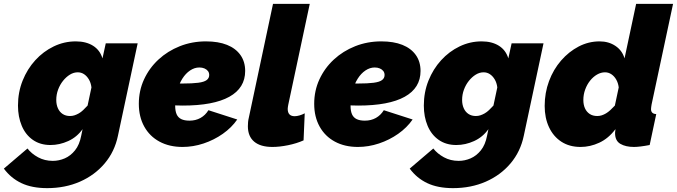

<svg xmlns="http://www.w3.org/2000/svg" viewBox="-85 -750 3501 993"><path d="M159 223Q80 223 25.5 197Q-29 171 -65 122L57 18Q78 45 112 63.5Q146 82 188 82Q220 82 250 69Q280 56 303 27.5Q326 -1 335 -48L342 -82Q313 -41 268 -20.5Q223 0 176 0Q123 0 85 -26.5Q47 -53 27.5 -99.5Q8 -146 8 -204Q8 -273 32 -333Q56 -393 97.5 -438.5Q139 -484 193 -510Q247 -536 307 -536Q360 -536 396 -513.5Q432 -491 445 -448L462 -526H627L525 -48Q508 34 456.5 95Q405 156 328.5 189.5Q252 223 159 223ZM277 -150Q289 -150 300 -153.5Q311 -157 322.5 -163.5Q334 -170 345 -180.5Q356 -191 368 -204L388 -298Q385 -322 374.5 -339.5Q364 -357 349.5 -366.5Q335 -376 317 -376Q296 -376 276.5 -364Q257 -352 241 -332Q225 -312 215.5 -286.5Q206 -261 206 -233Q206 -209 214.5 -190Q223 -171 239 -160.5Q255 -150 277 -150Z M859 10Q791 10 740 -17.5Q689 -45 661 -95.5Q633 -146 633 -213Q633 -281 660 -339.5Q687 -398 734.5 -442Q782 -486 845 -511Q908 -536 980 -536Q1044 -536 1089 -518Q1134 -500 1158.5 -465.5Q1183 -431 1183 -383Q1183 -295 1101 -249.5Q1019 -204 860 -204Q828 -204 792.5 -205.5Q757 -207 722 -211L746 -324Q772 -321 800 -319.5Q828 -318 859 -318Q910 -318 940.5 -322Q971 -326 984 -336Q997 -346 997 -362Q997 -374 990.5 -382.5Q984 -391 972.5 -396Q961 -401 946 -401Q921 -401 898 -385.5Q875 -370 858 -343Q841 -316 831 -280Q821 -244 821 -203Q821 -176 828.5 -159Q836 -142 852.5 -134Q869 -126 895 -126Q927 -126 952 -140Q977 -154 993 -180L1142 -132Q1113 -90 1067.5 -58Q1022 -26 968 -8Q914 10 859 10Z M1324 10Q1262 10 1229.5 -17.5Q1197 -45 1197 -97Q1197 -108 1198 -119Q1199 -130 1202 -142L1327 -730H1517L1406 -209Q1405 -203 1404 -197.5Q1403 -192 1403 -187Q1403 -149 1439 -149Q1450 -149 1464 -153Q1478 -157 1491 -164L1485 -24Q1449 -8 1405 1Q1361 10 1324 10Z M1766 10Q1698 10 1647 -17.5Q1596 -45 1568 -95.5Q1540 -146 1540 -213Q1540 -281 1567 -339.5Q1594 -398 1641.5 -442Q1689 -486 1752 -511Q1815 -536 1887 -536Q1951 -536 1996 -518Q2041 -500 2065.5 -465.5Q2090 -431 2090 -383Q2090 -295 2008 -249.5Q1926 -204 1767 -204Q1735 -204 1699.5 -205.5Q1664 -207 1629 -211L1653 -324Q1679 -321 1707 -319.5Q1735 -318 1766 -318Q1817 -318 1847.5 -322Q1878 -326 1891 -336Q1904 -346 1904 -362Q1904 -374 1897.5 -382.5Q1891 -391 1879.5 -396Q1868 -401 1853 -401Q1828 -401 1805 -385.5Q1782 -370 1765 -343Q1748 -316 1738 -280Q1728 -244 1728 -203Q1728 -176 1735.5 -159Q1743 -142 1759.5 -134Q1776 -126 1802 -126Q1834 -126 1859 -140Q1884 -154 1900 -180L2049 -132Q2020 -90 1974.5 -58Q1929 -26 1875 -8Q1821 10 1766 10Z M2258 223Q2179 223 2124.5 197Q2070 171 2034 122L2156 18Q2177 45 2211 63.5Q2245 82 2287 82Q2319 82 2349 69Q2379 56 2402 27.5Q2425 -1 2434 -48L2441 -82Q2412 -41 2367 -20.5Q2322 0 2275 0Q2222 0 2184 -26.5Q2146 -53 2126.5 -99.5Q2107 -146 2107 -204Q2107 -273 2131 -333Q2155 -393 2196.5 -438.5Q2238 -484 2292 -510Q2346 -536 2406 -536Q2459 -536 2495 -513.5Q2531 -491 2544 -448L2561 -526H2726L2624 -48Q2607 34 2555.5 95Q2504 156 2427.5 189.5Q2351 223 2258 223ZM2376 -150Q2388 -150 2399 -153.5Q2410 -157 2421.5 -163.5Q2433 -170 2444 -180.5Q2455 -191 2467 -204L2487 -298Q2484 -322 2473.5 -339.5Q2463 -357 2448.5 -366.5Q2434 -376 2416 -376Q2395 -376 2375.5 -364Q2356 -352 2340 -332Q2324 -312 2314.5 -286.5Q2305 -261 2305 -233Q2305 -209 2313.5 -190Q2322 -171 2338 -160.5Q2354 -150 2376 -150Z M2918 10Q2860 10 2818.5 -17Q2777 -44 2754.5 -92Q2732 -140 2732 -202Q2732 -270 2754.5 -330.5Q2777 -391 2817 -437Q2857 -483 2908 -509.5Q2959 -536 3016 -536Q3063 -536 3098 -512.5Q3133 -489 3145 -448L3205 -730H3396L3285 -210Q3284 -203 3283 -197Q3282 -191 3282 -186Q3282 -161 3309 -160L3275 0Q3249 5 3228.5 7.5Q3208 10 3194 10Q3151 10 3123.5 -6Q3096 -22 3096 -62Q3096 -65 3096.5 -68.5Q3097 -72 3097.5 -75.5Q3098 -79 3098 -82Q3062 -34 3014.5 -12Q2967 10 2918 10ZM3004 -150Q3016 -150 3027 -153.5Q3038 -157 3049 -163.5Q3060 -170 3071.5 -180.5Q3083 -191 3095 -204L3115 -298Q3112 -321 3102 -338.5Q3092 -356 3077 -366Q3062 -376 3044 -376Q3023 -376 3003 -364.5Q2983 -353 2967 -333Q2951 -313 2941.5 -287Q2932 -261 2932 -233Q2932 -208 2940.5 -189.5Q2949 -171 2965 -160.5Q2981 -150 3004 -150Z"/></svg>

Font: Raleway Thin Black
Style: Italic
Weight: 900
Italic angle: -12°
Version: Version 4.026